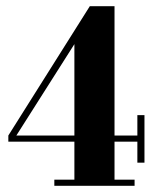

<svg xmlns="http://www.w3.org/2000/svg" viewBox="-20 -602 488 622"><path d="M425 -229H448V-75H425V-143H351V-20H416V0H156V-20H221V-143H7V-163L271 -582H351V-163H425ZM221 -163V-459L33 -163Z"/></svg>

Font: Rozha One
Style: Regular
Weight: 400
Designer: Tim Donaldson, Indian Type Foundry
Foundry: Indian Type Foundry
Version: Version 1.300;PS 1.0;hotconv 1.0.78;makeotf.lib2.5.61930; tt